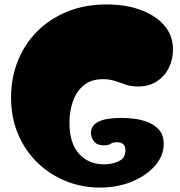

<svg xmlns="http://www.w3.org/2000/svg" viewBox="-20 -834 815 868"><path d="M431 14Q351 14 278.5 -15Q206 -44 150 -98Q94 -152 62 -227Q30 -302 30 -394Q30 -481 60 -557Q90 -633 146.5 -690.5Q203 -748 283 -781Q363 -814 463 -814Q546 -814 613.5 -790Q681 -766 721.5 -720.5Q762 -675 762 -609Q762 -566 743.5 -528Q725 -490 689.5 -466.5Q654 -443 604 -443Q572 -443 548 -451.5Q524 -460 500 -468Q476 -476 445 -476Q393 -476 359.5 -449Q326 -422 310 -377Q294 -332 294 -279Q294 -186 337.5 -138.5Q381 -91 451 -91Q486 -91 516.5 -105Q547 -119 547 -154Q547 -174 536.5 -182.5Q526 -191 509 -191Q490 -191 480.5 -184Q471 -177 449 -177Q418 -177 404.5 -195.5Q391 -214 391 -233Q391 -301 528 -301Q552 -301 584.5 -297.5Q617 -294 648 -282Q679 -270 699.5 -246.5Q720 -223 720 -183Q720 -130 681 -85Q642 -40 576.5 -13Q511 14 431 14Z"/></svg>

Font: Matemasie
Style: Regular
Weight: 400
Designer: Adam Yeo
Version: Version 1.001; ttfautohint (v1.8.4.7-5d5b)